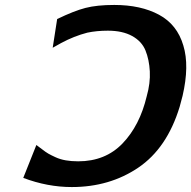

<svg xmlns="http://www.w3.org/2000/svg" viewBox="-20 -736 773 776"><path d="M718 -349Q709 -313 706 -304Q655 -137 539 -58.5Q423 20 270 20Q172 20 74 -17L127 -150Q133 -146 149 -133.5Q165 -121 175.5 -115Q186 -109 204.5 -100.5Q223 -92 245.5 -88Q268 -84 296 -84Q406 -84 475.5 -156.5Q545 -229 573 -347Q588 -400 585.5 -447.5Q583 -495 568 -532Q553 -569 514 -590.5Q475 -612 416 -612Q371 -612 333 -604Q279 -590 227 -562L193 -543L211 -659Q279 -692 325.5 -704Q372 -716 442 -716Q549 -716 622.5 -676.5Q696 -637 721 -552Q746 -470 718 -349Z"/></svg>

Font: Coval
Style: ExtraBold Italic
Weight: 800
Foundry: Context Ltd
Version: Version 001.000